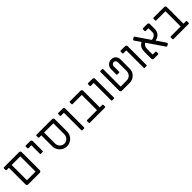

<svg xmlns="http://www.w3.org/2000/svg" viewBox="447 -2189 3801 3801"><g transform="rotate(-45 2347.0 -288.5)"><path d="M123 -36V-503H59Q53 -503 49 -507Q45 -511 45 -517V-565Q45 -571 49 -575Q53 -579 59 -579H485Q500 -579 510.5 -568.5Q521 -558 521 -543V-36Q521 -21 510.5 -10.5Q500 0 485 0H159Q144 0 133.5 -10.5Q123 -21 123 -36ZM443 -76V-503H201V-76Z M753 -265V-503H670Q664 -503 660 -507Q656 -511 656 -517V-565Q656 -571 660 -575Q664 -579 670 -579H795Q810 -579 820.5 -568.5Q831 -558 831 -543V-265Q831 -259 827 -255Q823 -251 817 -251H767Q761 -251 757 -255Q753 -259 753 -265Z M1031 -197V-503H970Q964 -503 960 -507Q956 -511 956 -517V-565Q956 -571 960 -575Q964 -579 970 -579H1410Q1425 -579 1435.5 -568.5Q1446 -558 1446 -543V-197Q1446 -140 1418 -92.5Q1390 -45 1342.5 -17Q1295 11 1239 11Q1182 11 1134.5 -17Q1087 -45 1059 -92.5Q1031 -140 1031 -197ZM1368 -193V-503H1109V-193Q1109 -158 1126.5 -128Q1144 -98 1174 -80.5Q1204 -63 1239 -63Q1274 -63 1303.5 -80.5Q1333 -98 1350.5 -128Q1368 -158 1368 -193Z M1663 -14V-503H1580Q1574 -503 1570 -507Q1566 -511 1566 -517V-565Q1566 -571 1570 -575Q1574 -579 1580 -579H1705Q1720 -579 1730.5 -568.5Q1741 -558 1741 -543V-14Q1741 -8 1737 -4Q1733 0 1727 0H1677Q1671 0 1667 -4Q1663 -8 1663 -14Z M1871 -14V-62Q1871 -68 1875 -72Q1879 -76 1885 -76H2163V-503H1905Q1899 -503 1895 -507Q1891 -511 1891 -517V-565Q1891 -571 1895 -575Q1899 -579 1905 -579H2205Q2220 -579 2230.5 -568.5Q2241 -558 2241 -543V-76H2312Q2318 -76 2322 -72Q2326 -68 2326 -62V-14Q2326 -8 2322 -4Q2318 0 2312 0H1885Q1879 0 1875 -4Q1871 -8 1871 -14Z M2498 -14V-503H2415Q2409 -503 2405 -507Q2401 -511 2401 -517V-565Q2401 -571 2405 -575Q2409 -579 2415 -579H2540Q2555 -579 2565.5 -568.5Q2576 -558 2576 -543V-14Q2576 -8 2572 -4Q2568 0 2562 0H2512Q2506 0 2502 -4Q2498 -8 2498 -14Z M2746 -36V-565Q2746 -571 2750 -575Q2754 -579 2760 -579H2810Q2816 -579 2820 -575Q2824 -571 2824 -565V-75H2994Q3050 -75 3088 -113.5Q3126 -152 3126 -207V-455Q3126 -484 3109.5 -499.5Q3093 -515 3069 -515Q3044 -515 3027.5 -498Q3011 -481 3011 -457V-305Q3011 -299 3007 -295Q3003 -291 2997 -291H2947Q2941 -291 2937 -295Q2933 -299 2933 -305V-454Q2933 -491 2951.5 -522Q2970 -553 3002 -571Q3034 -589 3073 -589Q3129 -589 3166 -552.5Q3203 -516 3203 -454V-199Q3203 -145 3176 -99.5Q3149 -54 3103.5 -27Q3058 0 3004 0H2782Q2767 0 2756.5 -10.5Q2746 -21 2746 -36Z M3410 -14V-503H3327Q3321 -503 3317 -507Q3313 -511 3313 -517V-565Q3313 -571 3317 -575Q3321 -579 3327 -579H3452Q3467 -579 3477.5 -568.5Q3488 -558 3488 -543V-14Q3488 -8 3484 -4Q3480 0 3474 0H3424Q3418 0 3414 -4Q3410 -8 3410 -14Z M4021 3 3782 -346Q3746 -323 3733.5 -296.5Q3721 -270 3721 -226V-76H3799Q3805 -76 3809 -72Q3813 -68 3813 -62V-14Q3813 -8 3809 -4Q3805 0 3799 0H3679Q3664 0 3653.5 -10.5Q3643 -21 3643 -36V-220Q3643 -279 3658.5 -319.5Q3674 -360 3719 -393L3740 -408L3655 -532Q3651 -537 3651 -544Q3651 -555 3661 -562L3691 -581Q3696 -585 3703 -585Q3714 -585 3720 -576L3914 -292Q3967 -297 3999 -324Q4031 -351 4031 -397V-503H3953Q3947 -503 3943 -507Q3939 -511 3939 -517V-565Q3939 -571 3943 -575Q3947 -579 3953 -579H4073Q4088 -579 4098.5 -568.5Q4109 -558 4109 -543V-402Q4109 -337 4069 -289.5Q4029 -242 3957 -230L4086 -41Q4090 -36 4090 -29Q4090 -18 4080 -11L4050 8Q4045 12 4038 12Q4027 12 4021 3Z M4214 -14V-62Q4214 -68 4218 -72Q4222 -76 4228 -76H4506V-503H4248Q4242 -503 4238 -507Q4234 -511 4234 -517V-565Q4234 -571 4238 -575Q4242 -579 4248 -579H4548Q4563 -579 4573.5 -568.5Q4584 -558 4584 -543V-76H4655Q4661 -76 4665 -72Q4669 -68 4669 -62V-14Q4669 -8 4665 -4Q4661 0 4655 0H4228Q4222 0 4218 -4Q4214 -8 4214 -14Z"/></g></svg>

Font: Miriam Libre
Style: Regular
Weight: 400
Designer: Michal Sahar
Foundry: Hagilda
Version: Version 1.001